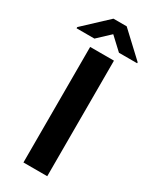

<svg xmlns="http://www.w3.org/2000/svg" viewBox="-268 -963 829 1023"><g transform="rotate(30 146.5 -451.5)"><path d="M219.2 -710.9V0H72.8V-710.9ZM186.5 -903.3 333 -766.6V-760.7H221.2L145.5 -831.1L70.3 -760.7H-39.6V-768.1L105 -903.3Z"/></g></svg>

Font: RobotoDEMO
Style: Regular
Weight: 400
Designer: Christian Robertson
Foundry: Google
Version: Version 2.136